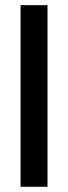

<svg xmlns="http://www.w3.org/2000/svg" viewBox="-20 -714 260 734"><path d="M58.6 -694.3H161.6V0H58.6Z"/></svg>

Font: Anta
Style: Regular
Weight: 400
Designer: Sergej Lebedev
Foundry: Sergej Lebedev
Version: Version 1.000; ttfautohint (v1.8.4.7-5d5b)